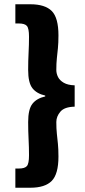

<svg xmlns="http://www.w3.org/2000/svg" viewBox="-20 -728 400 900"><path d="M52 152V62H68Q96 62 106 50.5Q116 39 116 0Q116 -38 114 -75.5Q112 -113 112 -156Q112 -216 132 -241.5Q152 -267 192 -276V-280Q152 -289 132 -314.5Q112 -340 112 -400Q112 -444 114 -481Q116 -518 116 -556Q116 -595 106 -606.5Q96 -618 68 -618H52V-708H122Q191 -708 222.5 -676.5Q254 -645 254 -562Q254 -527 251.5 -502.5Q249 -478 246.5 -454.5Q244 -431 244 -400Q244 -383 252 -367Q260 -351 279 -340Q298 -329 330 -328V-228Q282 -227 263 -204.5Q244 -182 244 -156Q244 -125 246.5 -101.5Q249 -78 251.5 -53.5Q254 -29 254 6Q254 88 222.5 120Q191 152 122 152Z"/></svg>

Font: Source Sans 3 ExtraLight Black
Style: Regular
Weight: 900
Version: Version 3.052;hotconv 1.1.0;makeotfexe 2.6.0